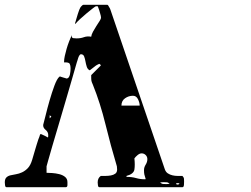

<svg xmlns="http://www.w3.org/2000/svg" viewBox="-27 -773 1047 800"><path d="M660 -67Q664 -56 672.5 -50.5Q681 -45 691.5 -42.5Q702 -40 713 -40Q724 -40 733 -40Q739 -34 739.5 -29Q740 -24 740 -17Q740 -14 739.5 -3.5Q739 7 733 7H387Q382 7 381 -1.5Q380 -10 380 -13Q380 -31 393 -40Q401 -40 412.5 -40Q424 -40 435 -42Q446 -44 453.5 -49.5Q461 -55 461 -67L460 -80Q434 -167 412.5 -255Q391 -343 360 -420Q355 -431 354 -436Q353 -441 353 -452V-460L393 -500Q393 -502 390.5 -504.5Q388 -507 387 -507Q386 -507 381 -504.5Q376 -502 373 -500L347 -480Q338 -484 334.5 -495Q331 -506 329 -517.5Q327 -529 323.5 -538Q320 -547 310 -547Q307 -547 304 -542.5Q301 -538 299 -532Q297 -526 295.5 -520.5Q294 -515 293 -513Q284 -481 271 -436.5Q258 -392 244 -344Q230 -296 216 -249Q202 -202 191 -164.5Q180 -127 173.5 -103.5Q167 -80 167 -80V-53Q176 -53 190.5 -52Q205 -51 219.5 -47.5Q234 -44 244 -36Q254 -28 254 -14Q254 -12 254 -2.5Q254 7 247 7H0Q-5 7 -6 -1.5Q-7 -10 -7 -13Q-7 -27 -0.5 -33.5Q6 -40 16.5 -42.5Q27 -45 39.5 -47Q52 -49 65 -55Q78 -61 89 -72.5Q100 -84 107 -107Q112 -124 117 -141Q121 -155 125.5 -169.5Q130 -184 133 -193Q134 -195 135.5 -199Q137 -203 138 -206Q139 -210 140 -213Q140 -214 143 -214Q146 -214 147 -213Q150 -212 160 -207Q170 -202 173 -200Q174 -203 174 -210Q174 -223 163.5 -231.5Q153 -240 153 -250V-253Q156 -263 163 -292Q170 -321 179.5 -354Q189 -387 199.5 -415.5Q210 -444 220 -453Q220 -454 223 -454Q226 -454 227 -453Q228 -453 236.5 -450Q245 -447 247 -447Q248 -446 250 -446Q256 -446 259.5 -451Q263 -456 264.5 -463Q266 -470 266.5 -477Q267 -484 267 -489Q267 -500 263.5 -507Q260 -514 240 -513V-517Q240 -526 243 -540Q246 -554 250.5 -569.5Q255 -585 261 -600.5Q267 -616 273 -627Q270 -615 278.5 -614Q287 -613 292 -613Q309 -613 322.5 -618Q336 -623 353 -620Q354 -629 360.5 -641Q367 -653 374.5 -664.5Q382 -676 388 -685.5Q394 -695 394 -699L393 -707Q392 -711 390 -718Q388 -725 386 -731.5Q384 -738 382 -742.5Q380 -747 380 -747H373Q371 -747 360 -738.5Q349 -730 334.5 -718Q320 -706 306.5 -693.5Q293 -681 287 -673Q286 -674 286 -677Q286 -679 287 -680Q288 -684 291 -694Q294 -704 297 -714Q300 -724 303 -731.5Q306 -739 307 -740Q308 -743 313 -748Q318 -753 320 -753H420Q422 -753 424 -750Q426 -747 428 -743Q431 -739 433 -733ZM555 -333Q555 -345 548 -359.5Q541 -374 527 -374Q509 -374 494 -363.5Q479 -353 479 -333ZM180 -293V-280L187 -287ZM500 -36Q523 -36 540 -31Q557 -26 577 -26Q579 -26 580 -27Q576 -39 574.5 -46Q573 -53 573 -64Q573 -76 580 -87Q587 -98 587 -110Q587 -120 580 -127Q573 -134 563 -134Q555 -134 546.5 -127Q538 -120 533 -113Q536 -85 533 -66.5Q530 -48 500 -40ZM680 -7Q674 -13 667.5 -13.5Q661 -14 653 -14L640 -13Q646 -7 652.5 -6.5Q659 -6 667 -6ZM720 -7Q722 -10 713.5 -10Q705 -10 707 -7Q708 -4 713 -4Q718 -4 720 -7Z"/></svg>

Font: Genkaimincho
Style: Regular
Weight: 800
Designer: Dr. Ken Lunde (project architect, glyph set definition & overall production); Masataka HATTORI \u670D \u90E8 \u6B63 \u8C
Foundry: Adobe Systems Incorporated
Version: Version 1.00